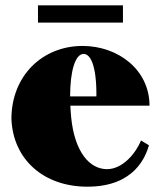

<svg xmlns="http://www.w3.org/2000/svg" viewBox="-20 -688 605 723"><path d="M309 15C489 15 529 -101 541 -141L511 -159C488 -104 438 -51 383 -51C317 -51 261 -116 248 -246C247 -261 245 -276 245 -290H543C543 -426 424 -515 291 -515C139 -515 23 -402 23 -240C29 -88 144 15 309 15ZM123 -668V-603H443V-668ZM244 -325C244 -419 263 -485 295 -485C319 -485 344 -446 343 -325Z"/></svg>

Font: Sprat Condensed Black
Style: Regular
Weight: 900
Designer: Ethan Nakache
Foundry: Collletttivo
Version: Version 2.000;Glyphs 3.2 (3217)